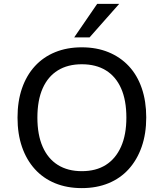

<svg xmlns="http://www.w3.org/2000/svg" viewBox="-20 -957 840 986"><path d="M400 9Q324 9 263 -16Q202 -41 159 -88.5Q116 -136 93 -202.5Q70 -269 70 -353Q70 -437 93 -503.5Q116 -570 159 -617Q202 -664 263 -689Q324 -714 400 -714Q476 -714 537 -689Q598 -664 641.5 -617.5Q685 -571 708 -504Q731 -437 731 -354Q731 -270 707.5 -203Q684 -136 641 -88.5Q598 -41 537 -16Q476 9 400 9ZM400 -78Q473 -78 523.5 -110Q574 -142 601.5 -203.5Q629 -265 629 -353Q629 -442 602 -503Q575 -564 524 -595.5Q473 -627 400 -627Q328 -627 277 -595.5Q226 -564 199 -503Q172 -442 172 -353Q172 -265 199 -203.5Q226 -142 277 -110Q328 -78 400 -78ZM361 -765 479 -937H592L440 -765Z"/></svg>

Font: Nunito Sans 12pt ExtraLight 9pt Medium
Style: Regular
Weight: 500
Version: Version 3.101;gftools[0.9.27]